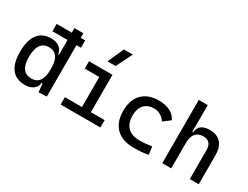

<svg xmlns="http://www.w3.org/2000/svg" viewBox="-72 -1354 2487 1924"><g transform="rotate(30 1172.0 -392.5)"><path d="M225.6 -594.7V-679.7H555.7V-594.7ZM253.4 9.8Q151.9 9.8 99.4 -57.1Q46.9 -124 46.9 -253.9Q46.9 -388.7 99.4 -458Q151.9 -527.3 253.4 -527.3Q311.5 -527.3 347.9 -500Q384.3 -472.7 390.6 -423.8H430.7L400.4 -276.4Q400.4 -356.4 368.9 -397.9Q337.4 -439.5 276.4 -439.5Q213.9 -439.5 181.6 -392.6Q149.4 -345.7 149.4 -253.9Q149.4 -167 181.6 -122.6Q213.9 -78.1 276.4 -78.1Q337.4 -78.1 368.9 -119.6Q400.4 -161.1 400.4 -241.2L435.5 -93.8H390.6Q385.7 -44.9 349.4 -17.6Q313 9.8 253.4 9.8ZM411.1 4.9 400.4 -96.7V-732.4H503.9V0Z M861.3 0V-517.6H964.8V0ZM664.1 0V-85H871.1V0ZM955.1 0V-85H1124V0ZM693.4 -432.6V-517.6H964.8V-432.6ZM854 -609.4 937 -794.9H1040.5L947.8 -609.4Z M1514.6 9.8Q1382.3 9.8 1310.3 -59.8Q1238.3 -129.4 1238.3 -259.8Q1238.3 -386.7 1306.4 -457Q1374.5 -527.3 1501 -527.3Q1576.7 -527.3 1630.6 -499.3Q1684.6 -471.2 1707.5 -419.9L1627.9 -359.9Q1606 -395.5 1571.8 -415Q1537.6 -434.6 1497.1 -434.6Q1423.8 -434.6 1383.3 -390.4Q1342.8 -346.2 1342.8 -264.6Q1342.8 -176.3 1390.4 -129.6Q1438 -83 1526.4 -83Q1562.5 -83 1598.6 -86.4Q1634.8 -89.8 1668.9 -95.7L1680.7 -4.9Q1640.6 3.9 1597.9 6.8Q1555.2 9.8 1514.6 9.8Z M2158.2 0V-336.9Q2158.2 -386.2 2133.8 -412.8Q2109.4 -439.5 2065.4 -439.5Q1943.4 -439.5 1943.4 -291L1913.1 -423.8H1953.1Q1957.5 -476.1 1991.2 -501.7Q2024.9 -527.3 2089.8 -527.3Q2171.9 -527.3 2216.8 -477.5Q2261.7 -427.7 2261.7 -336.9V0ZM1839.8 0V-732.4H1943.4V0Z"/></g></svg>

Font: Cascadia Mono PL
Style: Regular
Weight: 400
Monospace: yes
Designer: Aaron Bell
Foundry: Saja Typeworks
Version: Version 2102.003